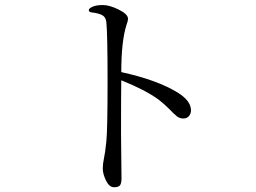

<svg xmlns="http://www.w3.org/2000/svg" viewBox="-20 -749 1040 780"><path d="M340.8 -708Q340.8 -714.8 356 -721.7Q371.1 -728.5 398.4 -728.5Q424.8 -728.5 462.4 -710Q500 -691.4 500 -672.9Q500 -664.1 494.1 -648.4Q472.7 -582 472.7 -456.1Q620.1 -423.8 703.1 -372.1Q755.9 -338.9 755.9 -300.8Q755.9 -287.1 747.6 -277.3Q739.3 -267.6 724.6 -267.6Q710 -267.6 698.7 -276.4Q687.5 -285.2 667 -306.6Q646.5 -327.1 625 -343.8Q570.3 -383.8 472.7 -422.9Q471.7 -377 471.7 -206.1L473.6 -24.4Q473.6 -4.9 467.8 3.4Q461.9 11.7 443.4 11.7Q423.8 11.7 410.6 -15.6Q397.5 -43 397.5 -63.5Q397.5 -83 402.3 -105.5Q407.2 -127 412.1 -175.3Q417 -223.6 417 -418Q417 -612.3 412.1 -658.2Q410.2 -678.7 396 -687Q381.8 -695.3 348.6 -699.2Q340.8 -701.2 340.8 -708Z"/></svg>

Font: GenEi Koburi Mincho v6
Style: Regular
Weight: 400
Designer: o_tamon (Modified)
Foundry: o_tamon / Adobe Systems Incorporated
Version: Version 6.1